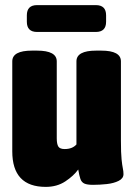

<svg xmlns="http://www.w3.org/2000/svg" viewBox="-20 -722 523 751"><path d="M159 9Q28 9 28 -130V-482Q28 -524 105 -524H125Q202 -524 202 -482V-181Q202 -159 208 -149Q214 -139 233 -139Q263 -139 279 -157V-482Q279 -524 356 -524H376Q453 -524 453 -482V-172Q453 -123 455.5 -99Q458 -75 460.5 -63.5Q463 -52 463 -41Q463 -24 444 -14.5Q425 -5 397.5 -2Q370 1 344 1Q321 1 310 -4Q299 -9 294.5 -22Q290 -35 286 -59Q268 -34 235.5 -12.5Q203 9 159 9ZM125 -597Q85 -597 85 -637V-662Q85 -702 125 -702H355Q395 -702 395 -662V-637Q395 -597 355 -597Z"/></svg>

Font: Asap Condensed Black
Style: Regular
Weight: 900
Width: 3
Designer: Pablo Cosgaya
Foundry: Omnibus-Type
Version: Version 3.001; ttfautohint (v1.8.4.7-5d5b)